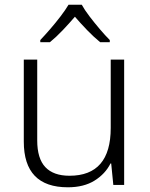

<svg xmlns="http://www.w3.org/2000/svg" viewBox="-20 -785 636 815"><path d="M507 -532V0H461L452 -91H449Q427 -47 381.5 -18.5Q336 10 268 10Q81 10 81 -184V-532H138V-189Q138 -112 172.5 -75.5Q207 -39 275 -39Q450 -39 450 -242V-532ZM327 -765Q339 -743 360 -715.5Q381 -688 404 -661Q427 -634 446 -615V-606H405Q378 -628 350 -657Q322 -686 298 -714Q274 -686 246.5 -657Q219 -628 192 -606H151V-615Q170 -635 193 -661.5Q216 -688 237 -715.5Q258 -743 271 -765Z"/></svg>

Font: Noto Sans Arabic UI Lt
Style: Regular
Weight: 300
Designer: Monotype Design Team, Nadine Chahine and Nizar Qandah
Foundry: Monotype Imaging Inc.
Version: Version 2.010; ttfautohint (v1.8.4.7-5d5b)